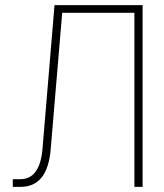

<svg xmlns="http://www.w3.org/2000/svg" viewBox="-20 -730 640 750"><path d="M30 0V-30H59Q136 -30 146 -149L193 -710H537V0H505V-680H223L178 -147Q166 0 60 0Z"/></svg>

Font: Geist Mono Thin
Style: Regular
Weight: 100
Monospace: yes
Designer: Basement.studio, Andrés Briganti, Mateo Zaragoza
Foundry: Basement.studio, Vercel, Andrés Briganti, Guido Ferreyra, Mateo Zaragoza
Version: Version 1.500; ttfautohint (v1.8.4.7-5d5b)